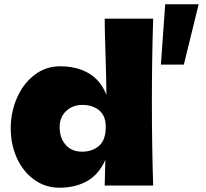

<svg xmlns="http://www.w3.org/2000/svg" viewBox="-20 -865 959 895"><path d="M730 -564 750 -845H906L837 -564ZM694 -778Q688 -592 688 -389Q688 -188 694 0H468L471 -120Q442 -53 387 -21.5Q332 10 257 10Q192 10 140 -27Q88 -64 59 -127.5Q30 -191 30 -267Q30 -342 59 -408.5Q88 -475 140.5 -515.5Q193 -556 260 -556Q338 -556 393.5 -523.5Q449 -491 476 -423Q476 -480 472 -606Q468 -728 468 -778ZM473 -273Q473 -326 442 -351Q411 -376 364 -376Q319 -376 288.5 -347.5Q258 -319 258 -273Q258 -222 286 -190Q314 -158 362 -158Q411 -158 442 -185.5Q473 -213 473 -273Z"/></svg>

Font: Mantou Sans
Style: Regular
Weight: 400
Designer: Mant0u / artakana
Foundry: Mant0u / artakana
Version: Version 1.001;October 22, 2023;FontCreator 14.0.0.2901 64-bi